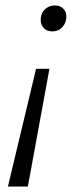

<svg xmlns="http://www.w3.org/2000/svg" viewBox="-20 -488 304 703"><path d="M82 195H9L112 -236H161ZM223 -427Q223 -405 208.5 -389Q194 -373 172 -373Q152 -373 140.5 -385Q129 -397 129 -415Q129 -439 144 -453.5Q159 -468 181 -468Q200 -468 211.5 -456.5Q223 -445 223 -427Z"/></svg>

Font: LXGW Bright GB
Style: Italic
Weight: 400
Italic angle: -12°
Designer: Christian Thalmann (Catharsis Fonts)
Foundry: LXGW / Christian Thalmann (Catharsis Fonts) / Fontworks Inc.
Version: Version 5.510